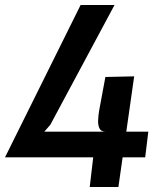

<svg xmlns="http://www.w3.org/2000/svg" viewBox="-21 -747 641 767"><path d="M-1 -118.5 301 -727H436.5L180 -248.5L156 -221H571.5L559 -118.5ZM337.5 0 359 -184 401 -221Q382.5 -221 376.2 -234.5Q370 -248 371 -267.5Q372 -287 375 -305L400 -439.5L515 -442L452 0Z"/></svg>

Font: Spline Sans Mono Medium
Style: Italic
Weight: 500
Italic angle: -4°
Monospace: yes
Designer: Eben Sorkin, Mirko Velimirovic
Foundry: Sorkin Type
Version: Version 1.004